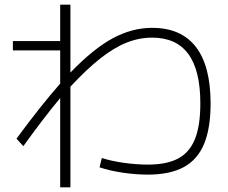

<svg xmlns="http://www.w3.org/2000/svg" viewBox="-20 -766 978 824"><path d="M407.2 -47.9 417 -87.9Q458 -74.7 512.2 -67.1Q566.4 -59.6 614.3 -59.6Q695.8 -59.6 744.9 -85.9Q793.9 -112.3 816.9 -169.7Q839.8 -227.1 839.8 -322.3Q839.8 -463.9 788.3 -534.2Q736.8 -604.5 632.8 -604.5Q577.6 -604.5 523.9 -583.3Q470.2 -562 411.4 -515.9Q352.5 -469.7 282.2 -394V38.1H238.3V-345.2Q166 -258.3 80.1 -138.7L50.8 -170.9Q154.8 -312.5 238.3 -407.2V-549.8H35.2V-589.8H238.3V-746.1H282.2V-454.6Q380.4 -556.6 463.6 -601.6Q546.9 -646.5 632.8 -646.5Q757.3 -646.5 820.6 -564.7Q883.8 -482.9 883.8 -322.3Q883.8 -215.3 855.7 -147.9Q827.6 -80.6 768.3 -48.6Q709 -16.6 614.3 -16.6Q563 -16.6 506.8 -24.9Q450.7 -33.2 407.2 -47.9Z"/></svg>

Font: Pretendard JP ExtraLight
Style: Regular
Weight: 200
Designer: Base glyphs from Inter by Rasmus Andersson; Hangeul glyphs from Noto Sans CJK(Source Han Sans) by Jang Soo-young and Kan
Foundry: Kil Hyung-jin
Version: Version 1.309